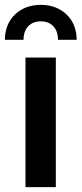

<svg xmlns="http://www.w3.org/2000/svg" viewBox="-23 -771 336 791"><path d="M82 -534H207V0H82ZM145 -751Q209 -751 250.5 -712Q292 -673 293 -607H216Q216 -642 197 -662.5Q178 -683 145 -683Q112 -683 93 -662.5Q74 -642 74 -607H-3Q-2 -673 39.5 -712Q81 -751 145 -751Z"/></svg>

Font: CMG Sans SemiBold
Style: Regular
Weight: 600
Designer: Julieta Ulanovsky
Foundry: Julieta Ulanovsky
Version: Version 7.200